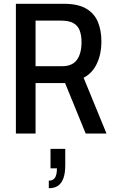

<svg xmlns="http://www.w3.org/2000/svg" viewBox="-20 -706 603 1015"><path d="M64 0V-686H318Q392 -686 435.5 -660.5Q479 -635 497.5 -590Q516 -545 516 -488Q516 -419 491.5 -368.5Q467 -318 422 -295L543 0H433L324 -267H168V0ZM168 -356H308Q362 -356 386.5 -389.5Q411 -423 411 -483Q411 -520 401 -545.5Q391 -571 367.5 -584Q344 -597 303 -597H168ZM238 289V249Q261 249 271 233Q281 217 281 184H247V81H325V166Q325 210 315 237Q305 264 286 276.5Q267 289 238 289Z"/></svg>

Font: Archivo Condensed Medium
Style: Regular
Weight: 500
Width: 3
Designer: Hector Gatti
Foundry: Omnibus-Type
Version: Version 2.001